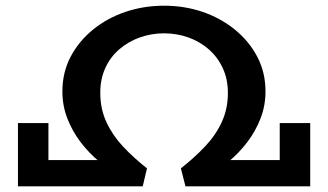

<svg xmlns="http://www.w3.org/2000/svg" viewBox="-20 -654 1152 674"><path d="M119 0V-92H398L400 -38Q363 -58 327.5 -87.5Q292 -117 263 -155Q234 -193 216.5 -238Q199 -283 199 -333Q199 -400 228 -455Q257 -510 307 -550.5Q357 -591 421 -612.5Q485 -634 556 -634Q627 -634 690.5 -612.5Q754 -591 804 -550.5Q854 -510 883 -455Q912 -400 912 -333Q912 -283 894.5 -238Q877 -193 848 -155Q819 -117 783.5 -87.5Q748 -58 711 -38L713 -92H993V0H631L615 -63Q662 -100 699.5 -139.5Q737 -179 758.5 -225.5Q780 -272 780 -328Q780 -377 761.5 -416Q743 -455 711.5 -482Q680 -509 640 -523Q600 -537 556 -537Q512 -537 472 -523Q432 -509 400 -482Q368 -455 350 -416Q332 -377 332 -328Q332 -272 353.5 -225.5Q375 -179 412 -139.5Q449 -100 496 -63L481 0ZM43 0V-222H150V0ZM962 0V-222H1069V0Z"/></svg>

Font: BioRhyme SemiExpanded SemiBold
Style: Regular
Weight: 600
Width: 6
Designer: Aoife Mooney
Foundry: Aoife Mooney Type
Version: Version 1.600;gftools[0.9.33]